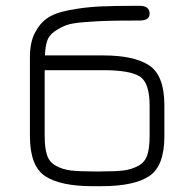

<svg xmlns="http://www.w3.org/2000/svg" viewBox="-20 -641 669 661"><path d="M335 -399.4H133.8V-172.9Q133.8 -130.9 142.1 -106.4Q150.4 -82 173.3 -69.8Q196.3 -57.6 223.1 -54.2Q250 -50.8 299.8 -50.8H329.1Q378.9 -50.8 405.8 -54.2Q432.6 -57.6 455.6 -69.8Q478.5 -82 486.8 -106.4Q495.1 -130.9 495.1 -172.9V-277.3Q495.1 -356.4 460.9 -377.9Q426.8 -399.4 335 -399.4ZM134.8 -450.2H335Q442.4 -450.2 494.1 -415.5Q545.9 -380.9 545.9 -278.3V-171.9Q545.9 -69.3 493.7 -34.7Q441.4 0 329.1 0H299.8Q187.5 0 135.3 -34.7Q83 -69.3 83 -172.9V-444.3Q83 -493.2 99.1 -525.9Q115.2 -558.6 141.6 -577.6Q168 -596.7 219.7 -606.4Q271.5 -616.2 322.8 -618.7Q374 -621.1 460 -621.1Q495.1 -621.1 495.1 -593.8Q495.1 -570.3 460 -570.3Q388.7 -570.3 352.5 -569.3Q316.4 -568.4 272 -564.9Q227.5 -561.5 208 -554.2Q188.5 -546.9 168.5 -533.2Q148.4 -519.5 142.1 -499.5Q135.7 -479.5 134.8 -450.2Z"/></svg>

Font: Jura
Style: Book
Weight: 400
Version: Version 2.3